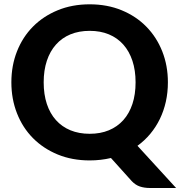

<svg xmlns="http://www.w3.org/2000/svg" viewBox="-20 -754 856 912"><path d="M816.5 139H693Q666 139 644.8 132Q623.5 125 605.5 106L507 -3.5Q458.5 8 406 8Q322.5 8 254 -20.2Q185.5 -48.5 136.5 -98Q87.5 -147.5 60.8 -215.5Q34 -283.5 34 -363Q34 -442.5 60.8 -510.2Q87.5 -578 136.5 -627.5Q185.5 -677 254 -705.2Q322.5 -733.5 406 -733.5Q489.5 -733.5 558 -705.2Q626.5 -677 675.2 -627.2Q724 -577.5 750.8 -509.8Q777.5 -442 777.5 -363Q777.5 -315 767.8 -271.2Q758 -227.5 739.5 -189.2Q721 -151 694 -118.5Q667 -86 633 -61.5ZM187.5 -363Q187.5 -305.5 202.5 -260.2Q217.5 -215 245.8 -183.5Q274 -152 314.5 -135.2Q355 -118.5 406 -118.5Q457 -118.5 497.2 -135.2Q537.5 -152 565.8 -183.5Q594 -215 609 -260.2Q624 -305.5 624 -363Q624 -420 609 -465.2Q594 -510.5 565.8 -542.2Q537.5 -574 497.2 -590.8Q457 -607.5 406 -607.5Q355 -607.5 314.5 -590.8Q274 -574 245.8 -542.2Q217.5 -510.5 202.5 -465.2Q187.5 -420 187.5 -363Z"/></svg>

Font: Lato
Style: Regular
Weight: 800
Designer: Lukasz Dziedzic with Adam Twardoch and Botio Nikoltchev
Foundry: tyPoland Lukasz Dziedzic
Version: Version 2.015; 2015-08-06; http://www.latofonts.com/; ttfaut